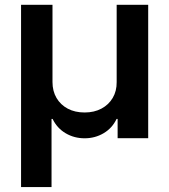

<svg xmlns="http://www.w3.org/2000/svg" viewBox="-20 -565 692 785"><path d="M66.1 199.9V-545.5H194.6V-229.4Q194.6 -192.5 211.1 -164.4Q227.6 -136.4 257.1 -120.7Q286.6 -105.1 326 -105.1Q365.1 -105.1 394.7 -120.9Q424.4 -136.7 440.9 -164.8Q457.4 -192.8 457 -229.4V-545.5H585.9V0H460.9V-78.8H456.7Q438.6 -40.8 403.4 -20.2Q368.3 0.4 326 0.4Q283.4 0.4 248.4 -20.2Q213.4 -40.8 195 -78.8H190.7V199.9Z"/></svg>

Font: InterMG SemiBold
Style: Regular
Weight: 600
Designer: Rasmus Andersson
Foundry: rsms
Version: Version 3.019;December 26, 2023;FontCreator 15.0.0.2955 64-b